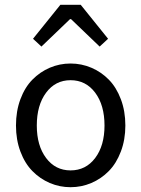

<svg xmlns="http://www.w3.org/2000/svg" viewBox="-20 -760 582 792"><path d="M45.9 -242.2Q45.9 -301.8 64.2 -350.8Q82.5 -399.9 113.8 -431.6Q145 -463.4 185.5 -480.7Q226.1 -498 271 -498Q315.9 -498 356.7 -480.7Q397.5 -463.4 428.7 -431.6Q460 -399.9 478.5 -350.8Q497.1 -301.8 497.1 -242.2Q497.1 -183.6 478.5 -134.8Q460 -85.9 428.7 -54.2Q397.5 -22.5 356.7 -5.1Q315.9 12.2 271 12.2Q226.1 12.2 185.5 -5.1Q145 -22.5 113.8 -54.2Q82.5 -85.9 64.2 -134.8Q45.9 -183.6 45.9 -242.2ZM271 -57.1Q334 -57.1 372.6 -108.2Q411.1 -159.2 411.1 -242.2Q411.1 -326.2 372.6 -377.7Q334 -429.2 271 -429.2Q208.5 -429.2 170.2 -377.7Q131.8 -326.2 131.8 -242.2Q131.8 -159.2 170.2 -108.2Q208.5 -57.1 271 -57.1ZM150.9 -567.9 116.2 -600.1 229 -740.2H313L425.8 -600.1L391.1 -567.9L272.9 -681.2H269Z"/></svg>

Font: Source Sans Pro
Style: Regular
Weight: 400
Designer: Paul D. Hunt
Foundry: Adobe Systems Incorporated
Version: Version 3.006;hotconv 1.0.111;makeotfexe 2.5.65597